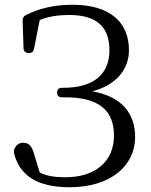

<svg xmlns="http://www.w3.org/2000/svg" viewBox="-20 -767 634 807"><path d="M272 20C446 20 548 -71 548 -191C548 -285 497 -361 368 -383C470 -410 522 -477 522 -556C522 -673 443 -747 285 -747C209 -747 144 -732 88 -703C78 -698 75 -691 75 -679L79 -564C79 -552 88 -544 100 -544H102C114 -544 121 -550 123 -562L147 -683C185 -698 225 -704 271 -704C394 -704 440 -647 440 -556C440 -457 376 -398 246 -398H240C227 -398 220 -391 220 -378C220 -365 227 -358 240 -358H255C404 -358 459 -296 459 -197C459 -86 378 -22 255 -22C211 -22 176 -27 147 -42L125 -114C115 -153 102 -167 77 -167C63 -167 50 -160 42 -144C37 -136 38 -129 40 -119C64 -31 134 20 272 20Z"/></svg>

Font: 寒蝉锦书宋
Style: Regular
Weight: 400
Designer: 寒蝉锦书宋{Warren} 思源宋体{Ryoko NISHIZUKA 西塚涼子 (kana & ideographs); Frank Grießhammer (Latin, Greek & Cyrillic); Wenlong ZHANG 
Foundry: Adobe & ChillType
Version: Version 2.000;Glyphs 3.1.1 (3135)